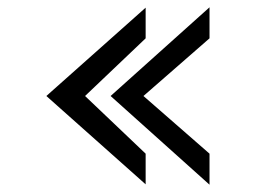

<svg xmlns="http://www.w3.org/2000/svg" viewBox="-20 -545 719 526"><path d="M554 -39V-124L373 -282L554 -440V-525L283 -282ZM379 -40V-124L213 -282L379 -440V-524L107 -282Z"/></svg>

Font: Charger Monospace
Style: Regular
Weight: 400
Designer: Jasper
Foundry: Cannot Into Space Fonts
Version: Version 0.980